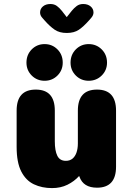

<svg xmlns="http://www.w3.org/2000/svg" viewBox="-20 -928 659 958"><path d="M158.5 -481Q253.5 -481 253.5 -376V-223Q253.5 -176 266 -150.8Q278.5 -125.5 308.5 -125.5Q328.5 -125.5 341.8 -136.5Q355 -147.5 361.8 -167.2Q368.5 -187 368.5 -212V-376Q368.5 -481 464 -481Q559 -481 559 -376V-96Q559 8.5 464 8.5Q396 8.5 376.5 -46L375 -50Q350.5 -23 316.5 -6.2Q282.5 10.5 239.5 10.5Q189 10.5 149 -8.5Q109 -27.5 86 -72.5Q63 -117.5 63 -195V-376Q63 -481 158.5 -481ZM202.5 -525Q164.5 -525 138.2 -551.2Q112 -577.5 112 -615.5Q112 -655 138.2 -681.5Q164.5 -708 202.5 -708Q240.5 -708 266.8 -681.5Q293 -655 293 -615.5Q293 -577.5 266.8 -551.2Q240.5 -525 202.5 -525ZM422.5 -525Q384.5 -525 358.2 -551.2Q332 -577.5 332 -615.5Q332 -655 358.2 -681.5Q384.5 -708 422.5 -708Q461 -708 487.5 -681.5Q514 -655 514 -615.5Q514 -577.5 487.5 -551.2Q461 -525 422.5 -525ZM434.5 -838 424 -826Q397 -795.5 373.5 -779.5Q350 -763.5 313 -763.5Q276.5 -763.5 252.8 -779.8Q229 -796 202.5 -826L192 -838Q180 -850.5 180 -865.5Q180 -884 194.2 -896Q208.5 -908 231.5 -908Q250.5 -908 263.8 -898.2Q277 -888.5 288.5 -874L313 -842.5L338 -874Q349 -887.5 362.5 -897.8Q376 -908 395 -908Q418 -908 432.2 -896Q446.5 -884 446.5 -865.5Q446.5 -851.5 434.5 -838Z"/></svg>

Font: Sono Monospace ExtraBold
Style: Regular
Weight: 800
Version: Version 2.112